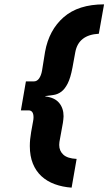

<svg xmlns="http://www.w3.org/2000/svg" viewBox="-20 -732 498 882"><path d="M309 130Q267 127 231.5 114Q196 101 170.5 77.5Q145 54 131 19.5Q117 -15 117 -61Q117 -91 123 -125L132 -175Q133 -180 133.5 -184.5Q134 -189 134 -193Q134 -225 111 -225H76L99 -358H135Q150 -358 159.5 -371.5Q169 -385 173 -407L187 -494Q205 -594 272.5 -653Q340 -712 458 -712L434 -577Q341 -572 326 -493L313 -422Q304 -374 291 -348.5Q278 -323 262 -311Q246 -299 227.5 -296Q209 -293 189 -291L188 -289Q231 -284 251.5 -259.5Q272 -235 272 -198Q272 -191 271 -184Q270 -177 269 -168L253 -80Q253 -77 252.5 -73.5Q252 -70 252 -66Q252 -39 271 -21.5Q290 -4 332 -2Z"/></svg>

Font: Overpass Heavy
Style: Italic
Weight: 900
Italic angle: -10°
Designer: Delve Withrington, Dave Bailey
Foundry: Delve Fonts
Version: Version 3.000;DELV;Overpass